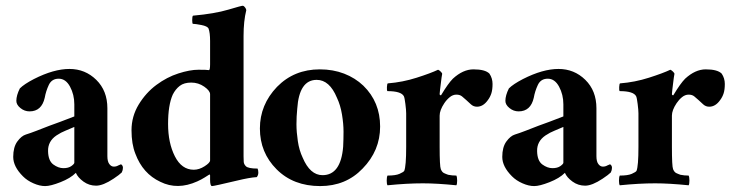

<svg xmlns="http://www.w3.org/2000/svg" viewBox="-20 -631 2512 658"><path d="M197.3 -54.7Q214.7 -54.7 224.7 -62Q234.7 -69.3 234.7 -73.3V-196Q220 -189.3 204.7 -183.3Q189.3 -177.3 173.3 -166.7Q144 -146.7 144.7 -113.3Q145.3 -80 162.7 -67.3Q180 -54.7 197.3 -54.7ZM394.7 -68Q401.3 -64 401.3 -56Q401.3 -48 397.3 -40Q389.3 -32 369.3 -18.7Q333.3 5.3 309.3 5.3Q285.3 5.3 266 -8.7Q246.7 -22.7 240 -38.7Q221.3 -20 187.3 -6.7Q153.3 6.7 134.7 6.7Q116 6.7 94.7 -2.7Q73.3 -12 58.7 -26.7Q25.3 -60 25.3 -93.3Q25.3 -126.7 39.3 -146Q53.3 -165.3 68.7 -170Q84 -174.7 104.7 -182.7Q125.3 -190.7 149.3 -200Q180 -210.7 234.7 -232V-273.3Q234.7 -306.7 220 -334Q205.3 -361.3 181.3 -361.3Q157.3 -361.3 147.3 -340Q137.3 -318.7 133.3 -296Q122.7 -249.3 81.3 -249.3Q64 -249.3 50 -260.7Q36 -272 36 -285.3Q36 -304 48 -328Q62.7 -342.7 96 -360Q164 -394.7 218 -394.7Q272 -394.7 310 -357.3Q348 -320 348 -260V-96Q348 -77.3 354.7 -68.7Q361.3 -60 370 -60Q378.7 -60 385.3 -64Z M700 -14.7V-29.3Q700 -34.7 696 -32Q692 -29.3 681.3 -22.7Q670.7 -16 656 -9.3Q588 21.3 529.3 -8Q469.3 -36 444 -104Q430.7 -137.3 430.7 -184.7Q430.7 -232 455.3 -272.7Q480 -313.3 516 -340Q552 -366.7 591.3 -379.3Q630.7 -392 660 -392Q689.3 -392 696 -390.7Q700 -390.7 700 -410.7V-490.7Q700 -518.7 694.7 -533.3Q690.7 -541.3 670 -545.3Q649.3 -549.3 641.3 -549.3Q638.7 -549.3 638.7 -562Q638.7 -574.7 641.3 -577.3Q716 -584 762.7 -598Q809.3 -612 812.7 -611.3Q816 -610.7 820 -605.3Q824 -600 824 -596Q814.7 -558.7 814.7 -508V-94.7Q814.7 -84 815.3 -76Q816 -68 822.7 -61.3Q830.7 -53.3 862.7 -53.3Q865.3 -48 865.3 -39.3Q865.3 -30.7 860 -24Q836 -22.7 792 -12Q713.3 6.7 706.7 6.7Q700 6.7 700 -14.7ZM644 -49.3Q662.7 -49.3 681.3 -61.3Q700 -73.3 700 -81.3V-308Q700 -320 680 -334Q660 -348 635.3 -348Q610.7 -348 596 -336.7Q581.3 -325.3 572 -306.7Q556 -270.7 556 -206Q556 -141.3 579.3 -95.3Q602.7 -49.3 644 -49.3Z M1065.3 -357.3Q1005.3 -357.3 998.7 -258.7Q996 -232 996 -205.3Q996 -178.7 1000.7 -147.3Q1005.3 -116 1017.3 -90.7Q1042.7 -30.7 1085.3 -30.7Q1148 -30.7 1156 -128Q1157.3 -153.3 1157.3 -180Q1157.3 -206.7 1152 -238.7Q1146.7 -270.7 1134.7 -296Q1109.3 -357.3 1065.3 -357.3ZM1076 -393.3Q1121.3 -393.3 1159.3 -378.7Q1197.3 -364 1225.3 -337.3Q1282.7 -281.3 1282.7 -197.3Q1282.7 -114.7 1222.7 -53.3Q1165.3 6.7 1077.3 6.7Q985.3 6.7 928 -50.7Q870.7 -108 870.7 -190.7Q870.7 -272 929.3 -333.3Q988 -393.3 1076 -393.3Z M1429.3 -2.7Q1374.7 -2.7 1308 4Q1305.3 0 1305.3 -12Q1305.3 -24 1308 -29.3Q1336 -29.3 1349.3 -35.3Q1362.7 -41.3 1365.3 -45.3Q1372 -61.3 1372 -128V-242.7Q1372 -253.3 1369.3 -274.7Q1366.7 -296 1364 -301.3Q1354.7 -318.7 1308 -318.7Q1305.3 -320 1306 -332.7Q1306.7 -345.3 1309.3 -345.3Q1360 -349.3 1408 -364.7Q1456 -380 1481.3 -392Q1485.3 -390.7 1490.7 -385.3Q1496 -380 1495.3 -377.3Q1494.7 -374.7 1493.3 -365.3Q1492 -356 1490.7 -344.7Q1489.3 -333.3 1488 -322.7Q1486.7 -312 1486.7 -308.7Q1486.7 -305.3 1489.3 -304.7Q1492 -304 1492 -305.3Q1516 -345.3 1532 -361.3Q1566.7 -393.3 1602.7 -393.3Q1642.7 -393.3 1657.3 -378.7Q1668 -362.7 1668 -343.3Q1668 -324 1664 -311.3Q1660 -298.7 1652 -288Q1636 -265.3 1614.7 -265.3Q1602.7 -265.3 1594 -273.3Q1585.3 -281.3 1578 -288Q1570.7 -294.7 1563.3 -300.7Q1556 -306.7 1544 -306.7Q1532 -306.7 1521.3 -298Q1510.7 -289.3 1502.7 -277.3Q1486.7 -253.3 1486.7 -234.7V-128Q1486.7 -61.3 1490.7 -51.3Q1494.7 -41.3 1501.3 -38Q1508 -34.7 1516 -32Q1529.3 -29.3 1544 -29.3Q1546.7 -24 1546.7 -12Q1546.7 0 1544 4Q1477.3 -2.7 1429.3 -2.7Z M1873.3 -54.7Q1890.7 -54.7 1900.7 -62Q1910.7 -69.3 1910.7 -73.3V-196Q1896 -189.3 1880.7 -183.3Q1865.3 -177.3 1849.3 -166.7Q1820 -146.7 1820.7 -113.3Q1821.3 -80 1838.7 -67.3Q1856 -54.7 1873.3 -54.7ZM2070.7 -68Q2077.3 -64 2077.3 -56Q2077.3 -48 2073.3 -40Q2065.3 -32 2045.3 -18.7Q2009.3 5.3 1985.3 5.3Q1961.3 5.3 1942 -8.7Q1922.7 -22.7 1916 -38.7Q1897.3 -20 1863.3 -6.7Q1829.3 6.7 1810.7 6.7Q1792 6.7 1770.7 -2.7Q1749.3 -12 1734.7 -26.7Q1701.3 -60 1701.3 -93.3Q1701.3 -126.7 1715.3 -146Q1729.3 -165.3 1744.7 -170Q1760 -174.7 1780.7 -182.7Q1801.3 -190.7 1825.3 -200Q1856 -210.7 1910.7 -232V-273.3Q1910.7 -306.7 1896 -334Q1881.3 -361.3 1857.3 -361.3Q1833.3 -361.3 1823.3 -340Q1813.3 -318.7 1809.3 -296Q1798.7 -249.3 1757.3 -249.3Q1740 -249.3 1726 -260.7Q1712 -272 1712 -285.3Q1712 -304 1724 -328Q1738.7 -342.7 1772 -360Q1840 -394.7 1894 -394.7Q1948 -394.7 1986 -357.3Q2024 -320 2024 -260V-96Q2024 -77.3 2030.7 -68.7Q2037.3 -60 2046 -60Q2054.7 -60 2061.3 -64Z M2225.3 -2.7Q2170.7 -2.7 2104 4Q2101.3 0 2101.3 -12Q2101.3 -24 2104 -29.3Q2132 -29.3 2145.3 -35.3Q2158.7 -41.3 2161.3 -45.3Q2168 -61.3 2168 -128V-242.7Q2168 -253.3 2165.3 -274.7Q2162.7 -296 2160 -301.3Q2150.7 -318.7 2104 -318.7Q2101.3 -320 2102 -332.7Q2102.7 -345.3 2105.3 -345.3Q2156 -349.3 2204 -364.7Q2252 -380 2277.3 -392Q2281.3 -390.7 2286.7 -385.3Q2292 -380 2291.3 -377.3Q2290.7 -374.7 2289.3 -365.3Q2288 -356 2286.7 -344.7Q2285.3 -333.3 2284 -322.7Q2282.7 -312 2282.7 -308.7Q2282.7 -305.3 2285.3 -304.7Q2288 -304 2288 -305.3Q2312 -345.3 2328 -361.3Q2362.7 -393.3 2398.7 -393.3Q2438.7 -393.3 2453.3 -378.7Q2464 -362.7 2464 -343.3Q2464 -324 2460 -311.3Q2456 -298.7 2448 -288Q2432 -265.3 2410.7 -265.3Q2398.7 -265.3 2390 -273.3Q2381.3 -281.3 2374 -288Q2366.7 -294.7 2359.3 -300.7Q2352 -306.7 2340 -306.7Q2328 -306.7 2317.3 -298Q2306.7 -289.3 2298.7 -277.3Q2282.7 -253.3 2282.7 -234.7V-128Q2282.7 -61.3 2286.7 -51.3Q2290.7 -41.3 2297.3 -38Q2304 -34.7 2312 -32Q2325.3 -29.3 2340 -29.3Q2342.7 -24 2342.7 -12Q2342.7 0 2340 4Q2273.3 -2.7 2225.3 -2.7Z"/></svg>

Font: Ramaraja
Style: Regular
Weight: 400
Designer: Appaji Ambarisha Darbha
Foundry: Andhrapradesh Society for Knowledge Networks
Version: Version 1.0.4; ttfautohint (v1.2.25-373a) -l 7 -r 28 -G 50 -